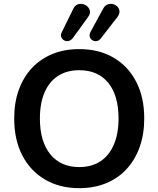

<svg xmlns="http://www.w3.org/2000/svg" viewBox="-20 -971 825 1001"><path d="M393 10Q291 10 214.5 -35Q138 -80 96 -161.5Q54 -243 54 -353Q54 -436 78 -502.5Q102 -569 146.5 -616.5Q191 -664 253.5 -689.5Q316 -715 393 -715Q496 -715 572 -670.5Q648 -626 690 -545Q732 -464 732 -354Q732 -271 708 -204Q684 -137 639.5 -89Q595 -41 532.5 -15.5Q470 10 393 10ZM393 -100Q458 -100 503.5 -130Q549 -160 573.5 -217Q598 -274 598 -353Q598 -473 544.5 -539Q491 -605 393 -605Q329 -605 283 -575.5Q237 -546 212.5 -489.5Q188 -433 188 -353Q188 -234 242 -167Q296 -100 393 -100ZM360 -773Q350 -760 337.5 -757.5Q325 -755 314.5 -760.5Q304 -766 299.5 -777.5Q295 -789 302 -803L362 -925Q370 -942 384 -947.5Q398 -953 412.5 -949.5Q427 -946 437 -936Q447 -926 449 -912Q451 -898 439 -882ZM505 -770Q495 -758 483 -756.5Q471 -755 461 -761.5Q451 -768 448 -779.5Q445 -791 452 -805L518 -926Q527 -943 541 -948Q555 -953 569 -949.5Q583 -946 592.5 -936Q602 -926 603 -912Q604 -898 592 -882Z"/></svg>

Font: Nunito
Style: Bold
Weight: 700
Designer: Vernon Adams
Foundry: Vernon Adams
Version: Version 3.602